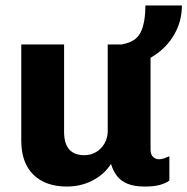

<svg xmlns="http://www.w3.org/2000/svg" viewBox="-20 -674 687 704"><path d="M225 10Q147 10 102.5 -33.5Q58 -77 58 -158V-511H215V-191Q215 -148 233.5 -126.5Q252 -105 289 -105Q313 -105 332.5 -116.5Q352 -128 363.5 -148.5Q375 -169 375 -193V-511H532V-126Q532 -107 541.5 -98.5Q551 -90 562 -90Q572 -90 582 -93.5Q592 -97 601 -101V-12Q588 -2 566 4Q544 10 511 10Q472 10 447 -0.5Q422 -11 408 -30Q394 -49 387 -73Q362 -34 319 -12Q276 10 225 10ZM429 -431V-512Q478 -520 495.5 -555Q513 -590 513 -654H647Q647 -597 619.5 -548.5Q592 -500 542.5 -468.5Q493 -437 429 -431Z"/></svg>

Font: Chivo Medium
Style: Bold
Weight: 700
Version: Version 2.002